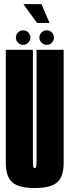

<svg xmlns="http://www.w3.org/2000/svg" viewBox="-20 -920 343 944"><path d="M150.8 4.5Q72.8 4.5 40.6 -23.5Q8.5 -51.5 8.5 -118.5V-675H141.8V-137Q141.8 -112.5 143.2 -103Q144.8 -93.5 150.8 -93.5Q156.8 -93.5 158.2 -103Q159.8 -112.5 159.8 -137V-675H293V-118.5Q293 -51.5 260.9 -23.5Q228.8 4.5 150.8 4.5ZM93.9 -699.5Q79.1 -699.5 68.6 -710.1Q58 -720.6 58 -735.4Q58 -750.1 68.6 -760.5Q79.1 -770.9 93.9 -770.9Q108.6 -770.9 119 -760.5Q129.4 -750.1 129.4 -735.4Q129.4 -720.6 119 -710.1Q108.6 -699.5 93.9 -699.5ZM209.8 -699.5Q195 -699.5 184.4 -710.1Q173.9 -720.6 173.9 -735.4Q173.9 -750.1 184.4 -760.5Q195 -770.9 209.8 -770.9Q224.5 -770.9 234.9 -760.5Q245.2 -750.1 245.2 -735.4Q245.2 -720.6 234.9 -710.1Q224.5 -699.5 209.8 -699.5ZM162 -807.1 95.2 -899.6H184L223.5 -807.1Z"/></svg>

Font: Anybody UltraCondensed Thin
Style: Regular
Weight: 100
Width: 1
Designer: Tyler Finck
Foundry: Etcetera Type Company
Version: Version 1.110